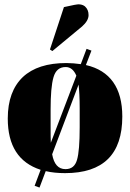

<svg xmlns="http://www.w3.org/2000/svg" viewBox="-20 -770 586 865"><path d="M15 -236C15 -114 64 -37 163 -5C163 -5 136 67 136 67C136 67 158 75 158 75C158 75 186 1 186 1C186 1 186 1 186 1C212 7 241 10 273 10C273 10 273 10 273 10C445 10 531 -75 531 -245C531 -245 531 -245 531 -245C531 -374 476 -452 367 -477C367 -477 392 -542 392 -542C392 -542 370 -550 370 -550C370 -550 344 -481 344 -481C344 -481 344 -481 344 -481C322 -484 300 -486 279 -486C279 -486 279 -486 279 -486C193 -486 128 -465 83 -423C38 -380 15 -318 15 -236C15 -236 15 -236 15 -236ZM339 -197C339 -126 335 -77 327 -50C319 -22 302 -8 275 -8C275 -8 275 -8 275 -8C243 -8 223 -30 215 -75C215 -75 334 -389 334 -389C334 -389 334 -389 334 -389C337 -364 339 -329 339 -282C339 -282 339 -197 339 -197C339 -197 339 -197 339 -197ZM208 -277C208 -277 208 -277 208 -277C208 -342 212 -391 221 -422C230 -453 248 -468 276 -468C276 -468 276 -468 276 -468C297 -468 313 -455 324 -429C324 -429 209 -127 209 -127C209 -127 209 -127 209 -127C208 -141 208 -165 208 -199C208 -199 208 -277 208 -277ZM216 -540C216 -540 350 -651 350 -651C350 -651 350 -651 350 -651C369 -668 379 -685 379 -702C379 -718 374 -731 363 -741C352 -750 336 -753 315 -748C315 -748 268 -738 268 -738C268 -738 205 -547 205 -547C205 -547 216 -540 216 -540Z"/></svg>

Font: Abril Fatface Utterance
Style: Regular
Weight: 500
Designer: Veronika Burian, Jos Scaglione
Foundry: TypeTogether
Version: ""